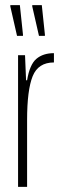

<svg xmlns="http://www.w3.org/2000/svg" viewBox="-20 -724 241 744"><path d="M50 -510H77L81 -413H85Q95 -474 121 -496Q147 -518 189 -518V-482Q128 -482 106.5 -428.5Q85 -375 85 -259V0H50ZM46 -585 20 -699V-704H57L69 -590V-585ZM131 -585 105 -699V-704H142L154 -590V-585Z"/></svg>

Font: Saira Ultra Condensed Thin
Style: Regular
Weight: 100
Width: 1
Designer: Hector Gatti with collaboration of the Omnibus-Type team
Foundry: Omnibus-Type
Version: Version 1.001; ttfautohint (v1.8)